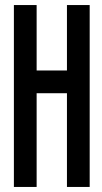

<svg xmlns="http://www.w3.org/2000/svg" viewBox="-20 -740 405 760"><path d="M245 -720H335V0H245V-371H125V0H35V-720H125V-461H245Z"/></svg>

Font: Berliner Wand
Style: Regular
Weight: 400
Designer: Peter Wiegel
Foundry: Peter Wiegel
Version: Version 1.000